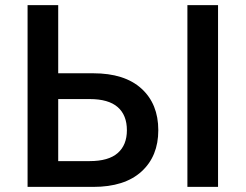

<svg xmlns="http://www.w3.org/2000/svg" viewBox="-20 -732 962 752"><path d="M88 -712H208V-445H345Q468 -445 534 -385Q600 -325 600 -222Q600 -120 534 -60Q468 0 345 0H88ZM714 0V-712H834V0ZM477 -222Q477 -281 441 -312.5Q405 -344 331 -344H208V-101H331Q405 -101 441 -132.5Q477 -164 477 -222Z"/></svg>

Font: CST
Style: Medium
Weight: 500
Version: Version 1.00